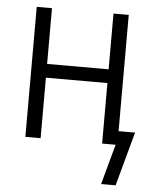

<svg xmlns="http://www.w3.org/2000/svg" viewBox="-50 -562 601 765"><g transform="rotate(5 250.0 -179.5)"><path d="M383 161 427 0H373V-242H127V0H66V-520H127V-297H373V-520H434V-55H500L441 161Z"/></g></svg>

Font: Iosevka Light
Style: Regular
Weight: 300
Monospace: yes
Designer: Belleve Invis
Foundry: Belleve Invis
Version: Version 32.5.0; ttfautohint (v1.8.4)